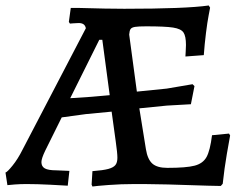

<svg xmlns="http://www.w3.org/2000/svg" viewBox="-28 -671 884 700"><path d="M400 -96Q400 -113 394 -155L379 -264L285 -255L197 -243L137 -122Q123 -93 123 -80Q123 -64 135.5 -57Q148 -50 178 -50L225 -48L219 6Q204 5 155.5 2.5Q107 0 69 0Q47 0 26.5 1.5Q6 3 -1 4L-8 -42Q-2 -43 17.5 -67Q37 -91 54 -125L285 -568Q283 -578 276.5 -582.5Q270 -587 259 -587Q249 -587 239.5 -586Q230 -585 227 -585L223 -591L230 -642H262Q364 -639 425 -639Q649 -639 733 -651L738 -643Q737 -637 732.5 -614Q728 -591 723 -551Q718 -511 715 -470L648 -465Q648 -470 649 -482.5Q650 -495 650 -507Q650 -539 641 -552.5Q632 -566 603 -570.5Q574 -575 505 -575Q477 -575 464.5 -573Q452 -571 448 -565Q444 -559 443 -545L471 -337L580 -348L674 -364L681 -357L668 -291L580 -286L480 -276L504 -127Q510 -90 527.5 -74.5Q545 -59 582 -59Q651 -59 681.5 -67Q712 -75 725 -98.5Q738 -122 745 -178L807 -184L811 -177Q808 -162 799 -109.5Q790 -57 784 -1L777 7L730 6Q556 0 497 0H462Q413 0 367.5 3.5Q322 7 309 9L306 2L309 -47Q348 -50 366.5 -55Q385 -60 392.5 -69Q400 -78 400 -96ZM372 -324 345 -526H334L228 -313L304 -318Z"/></svg>

Font: Alegreya Medium
Style: Regular
Weight: 500
Designer: Juan Pablo del Peral
Foundry: Huerta Tipografica
Version: Version 2.007; ttfautohint (v1.6)